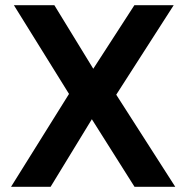

<svg xmlns="http://www.w3.org/2000/svg" viewBox="-20 -720 718 740"><path d="M22.5 0 246 -358 33.5 -700H189.5L339.5 -455L498 -700H649.5L428 -355L655.5 0H498.5L334 -260.5L175 0Z"/></svg>

Font: Geologica EX Med
Style: Regular
Weight: 500
Designer: Sindre Bremnes, Frode Helland
Foundry: Monokrom Skriftforlag AS
Version: Version 1.010;gftools[0.9.28]